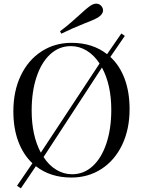

<svg xmlns="http://www.w3.org/2000/svg" viewBox="-20 -956 781 1049"><path d="M444 -829Q369 -799 315 -772L308 -785Q349 -816 378.5 -842.5Q408 -869 415 -875Q452 -910 476 -926Q492 -936 506 -936Q525 -936 537 -919Q543 -910 543 -900Q543 -878 516 -861Q495 -848 444 -829ZM688 -360Q688 -250 647.5 -165Q607 -80 534.5 -33Q462 14 370 14Q255 14 176 -48L94 73L73 59L157 -64Q107 -111 80 -183Q53 -255 53 -348Q53 -458 93.5 -543Q134 -628 206.5 -675Q279 -722 371 -722Q486 -722 565 -660L643 -773L662 -760L583 -645Q634 -598 661 -525.5Q688 -453 688 -360ZM153 -352Q153 -216 203 -122L524 -609Q494 -655 453.5 -679.5Q413 -704 367 -704Q303 -704 254.5 -659.5Q206 -615 179.5 -535Q153 -455 153 -352ZM588 -356Q588 -493 537 -587L218 -98Q247 -53 287.5 -28.5Q328 -4 374 -4Q438 -4 486.5 -48.5Q535 -93 561.5 -173Q588 -253 588 -356Z"/></svg>

Font: Playfair Display SC
Style: Regular
Weight: 400
Designer: Claus Eggers Sørensen
Foundry: Claus Eggers Sørensen
Version: Version 1.200; ttfautohint (v1.6)